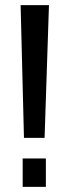

<svg xmlns="http://www.w3.org/2000/svg" viewBox="-20 -720 270 745"><path d="M73 -185 60 -700H170L153 -185ZM158 -105V5H68V-105Z"/></svg>

Font: Cuprum
Style: Regular
Weight: 400
Designer: Jovanny Lemonad
Foundry: Jovanny Lemonad
Version: Version 1.002